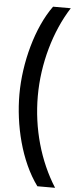

<svg xmlns="http://www.w3.org/2000/svg" viewBox="-67 -900 460 1112"><g transform="rotate(5 163.5 -344.0)"><path d="M45 -343C45 -166 93 39 195 178H298C204 30 152 -154 152 -343C152 -532 207 -724 298 -866H195C101 -737 45 -527 45 -343Z"/></g></svg>

Font: Noto Sans Malayalam UI ExtraCondensed SemiBold
Style: Regular
Weight: 600
Width: 2
Designer: Jelle Bosma - Monotype Design Team
Foundry: Monotype Imaging Inc.
Version: Version 2.104